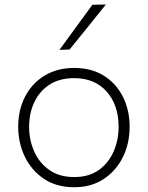

<svg xmlns="http://www.w3.org/2000/svg" viewBox="-20 -798 637 828"><path d="M300 9.5Q223.5 9.5 169.5 -26.8Q115.5 -63 87 -122.5Q58.5 -182 58.5 -251Q58.5 -325 88.8 -382.5Q119 -440 173.2 -472.5Q227.5 -505 299.5 -505Q374 -505 427.5 -471.8Q481 -438.5 510 -380.8Q539 -323 539 -251Q539 -178 509.2 -119Q479.5 -60 426 -25.2Q372.5 9.5 300 9.5ZM300 -34.5Q364.5 -34.5 407 -65.5Q449.5 -96.5 470.5 -146Q491.5 -195.5 491.5 -251Q491.5 -345 440 -403Q388.5 -461 300 -461Q236.5 -461 193.2 -432.8Q150 -404.5 127.8 -357Q105.5 -309.5 105.5 -251Q105.5 -195.5 127 -146Q148.5 -96.5 191.8 -65.5Q235 -34.5 300 -34.5ZM236.5 -583Q272 -632 307.8 -680.8Q343.5 -729.5 378.5 -777.5L436.5 -778.5Q397 -729 358 -680.8Q319 -632.5 280 -584.5Z"/></svg>

Font: Commissioner ExtraLight
Style: Regular
Weight: 200
Designer: Kostas Bartsokas
Foundry: Kostas Bartsokas
Version: Version 1.000; ttfautohint (v1.8.3)